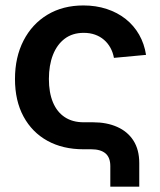

<svg xmlns="http://www.w3.org/2000/svg" viewBox="-20 -559 601 719"><path d="M393.1 140.1V63Q393.1 30.8 375 15.4Q356.9 0 321.3 0H292.5Q215.3 0 157.7 -31.7Q100.1 -63.5 68.1 -122.6Q36.1 -181.6 36.1 -263.2Q36.1 -344.7 68.1 -407Q100.1 -469.2 157.7 -503.9Q215.3 -538.6 292.5 -538.6Q339.4 -538.6 379.6 -525.4Q419.9 -512.2 450.7 -487.8Q481.4 -463.4 501 -429.2Q520.5 -395 526.9 -353.5L406.7 -342.3Q402.8 -363.3 393.3 -380.4Q383.8 -397.5 369.4 -409.9Q355 -422.4 335.9 -429.2Q316.9 -436 293.5 -436Q251.5 -436 222.4 -414.1Q193.4 -392.1 178.2 -353.3Q163.1 -314.5 163.1 -263.2Q163.1 -212.4 178.2 -176Q193.4 -139.6 222.4 -120.4Q251.5 -101.1 293.5 -101.1H328.1Q379.9 -101.1 418.9 -83.7Q458 -66.4 479.7 -32.5Q501.5 1.5 501.5 51.8V140.1Z"/></svg>

Font: Inter 24pt SemiBold
Style: Regular
Weight: 600
Designer: Rasmus Andersson
Foundry: rsms
Version: Version 4.001;git-66647c0bb